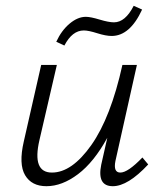

<svg xmlns="http://www.w3.org/2000/svg" viewBox="-20 -637 556 662"><path d="M269 -532Q229 -532 202 -480L174 -493Q192 -532 220 -555.5Q248 -579 276 -579Q292 -579 323.5 -569.5Q355 -560 373 -560Q412 -560 441 -617L470 -604Q428 -513 365 -513Q345 -513 315 -522.5Q285 -532 269 -532ZM471 -94 491 -70Q421 5 369 5Q314 5 329 -69L350 -162Q304 -78 249 -36.5Q194 5 140 5Q89 5 66.5 -33Q44 -71 62 -149L122 -413H176L116 -154Q90 -42 159 -42Q228 -42 295 -137Q362 -232 402 -413H452L378 -82Q370 -42 395 -42Q421 -42 471 -94Z"/></svg>

Font: EauTestText Semilight
Style: Italic
Weight: 300
Italic angle: -12°
Designer: Christian Thalmann (Catharsis Fonts)
Version: Version 0.001;PS 000.001;hotconv 1.0.88;makeotf.lib2.5.64775